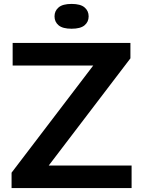

<svg xmlns="http://www.w3.org/2000/svg" viewBox="-20 -959 730 979"><path d="M39 0V-78.5L455.5 -625H44.5V-740H645V-661.5L228.5 -115H651V0ZM345 -812.5Q299.5 -812.5 278.8 -830Q258 -847.5 258 -875.5Q258 -903.5 278.8 -921.2Q299.5 -939 345 -939Q390.5 -939 411.2 -921.2Q432 -903.5 432 -875.5Q432 -847.5 411.2 -830Q390.5 -812.5 345 -812.5Z"/></svg>

Font: Encode Sans Expanded Expanded SemiBold
Style: Regular
Weight: 600
Width: 7
Designer: Multiple Designers
Foundry: Impallari Type
Version: Version 3.000; ttfautohint (v1.8.3) -l 8 -r 50 -G 200 -x 14 